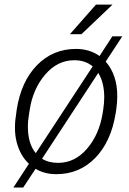

<svg xmlns="http://www.w3.org/2000/svg" viewBox="-20 -752 564 840"><path d="M81.5 68.5H38.5L106.5 -35.5Q68.5 -71.5 53.5 -128Q45 -159 45.5 -195Q45.5 -224 51 -256L53 -272Q72.5 -396 142 -467Q211.5 -538 313 -538Q371 -538 415.5 -507L471.5 -593H515L442.5 -482.5Q493.5 -423.5 493 -331Q493 -303 488.5 -272L486 -256Q466 -132.5 396.8 -61.2Q327.5 10 226.5 10Q174.5 10 135.5 -13.5ZM136.5 -82 385.5 -461.5Q353.5 -488.5 305 -488.5Q231.5 -488.5 177.8 -425.8Q124 -363 110 -272L107.5 -256Q102 -225 102 -197.5Q102 -123.5 136.5 -82ZM234.5 -39.5Q307.5 -39.5 360.8 -101.5Q414 -163.5 429 -256L431.5 -272Q436 -301 436 -326.5Q436 -390.5 410 -433L164 -57.5Q192.5 -39.5 234.5 -39.5ZM336.5 -602.5H286L400 -732H472.5Z"/></svg>

Font: Roberto Sans Light
Style: Italic
Weight: 300
Italic angle: -11°
Designer: Google
Version: Version 1.00;June 11, 2020;FontCreator 12.0.0.2522 64-bit; t